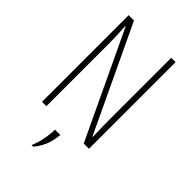

<svg xmlns="http://www.w3.org/2000/svg" viewBox="-276 -806 1119 1119"><g transform="rotate(45 283.5 -246.5)"><path d="M85 0H121V-520C121 -559 119 -605 116 -655H119L429 0H472V-714H436V-206C436 -167 437 -120 439 -65H436L129 -714H85ZM220 221H234C267 180 291 135 297 61H253C253 114 239 180 220 221Z"/></g></svg>

Font: Kathrein 37 Thin Condensed
Style: Regular
Weight: 250
Width: 3
Designer: Lazydogs Typefoundry, based on Open Sans by Ascender Corporation
Foundry: Lazydogs Typefoundry
Version: Version 1.003;PS 001.003;hotconv 1.0.88;makeotf.lib2.5.64775